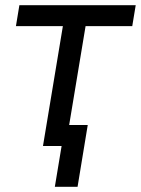

<svg xmlns="http://www.w3.org/2000/svg" viewBox="-20 -559 540 735"><path d="M144.5 0 220.7 -459H41L54.2 -539.1H499.5L486.3 -459H307.6L231.4 0ZM189.9 156.2 215.8 0H179.2L192.4 -80.6H315.9L276.9 156.2Z"/></svg>

Font: Inter 18pt
Style: Italic
Weight: 400
Italic angle: -9.3988°
Designer: Rasmus Andersson
Foundry: rsms
Version: Version 4.001;git-66647c0bb